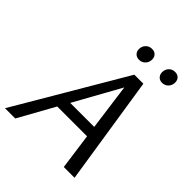

<svg xmlns="http://www.w3.org/2000/svg" viewBox="-235 -966 1097 1097"><g transform="rotate(45 314.0 -417.0)"><path d="M440 -218H199L78 0H-5L382 -658H455L557 0H470ZM431 -285 393 -566 237 -285ZM297 -780Q297 -803 312 -818.5Q327 -834 350 -834Q370 -834 381.5 -822Q393 -810 393 -791Q393 -768 378 -752.5Q363 -737 341 -737Q321 -737 309 -749Q297 -761 297 -780ZM484 -780Q484 -803 498.5 -818.5Q513 -834 536 -834Q556 -834 567.5 -822Q579 -810 579 -791Q579 -768 564 -752.5Q549 -737 526 -737Q507 -737 495.5 -749.5Q484 -762 484 -780Z"/></g></svg>

Font: Ysabeau Medium
Style: Italic
Weight: 500
Italic angle: -12°
Designer: Christian Thalmann (Catharsis Fonts)
Version: Version 0.003